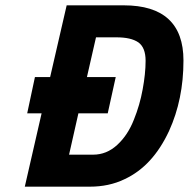

<svg xmlns="http://www.w3.org/2000/svg" viewBox="-20 -700 708 720"><path d="M317 0C364 0 408 -9 447 -28C447 -28 447 -28 447 -28C518 -61 573 -121 614 -209C614 -209 614 -209 614 -209C650 -288 668 -376 668 -473C668 -473 668 -473 668 -473C668 -611 593 -680 444 -680C444 -680 230 -680 230 -680C230 -680 168 -411 168 -411C168 -411 111 -411 111 -411C111 -411 82 -275 82 -275C82 -275 136 -275 136 -275C136 -275 73 0 73 0C73 0 317 0 317 0C317 0 317 0 317 0ZM482 -251C467 -213 447 -182 420 -157C393 -132 363 -120 329 -120C329 -120 239 -120 239 -120C239 -120 274 -275 274 -275C274 -275 384 -275 384 -275C384 -275 414 -411 414 -411C414 -411 306 -411 306 -411C306 -411 340 -560 340 -560C340 -560 416 -560 416 -560C416 -560 416 -560 416 -560C453 -560 480 -554 499 -541C517 -528 526 -505 526 -472C526 -439 522 -403 515 -365C508 -326 497 -288 482 -251Z"/></svg>

Font: My Font
Style: Bold Italic
Weight: 500
Version: Version 0.001